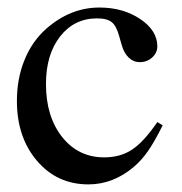

<svg xmlns="http://www.w3.org/2000/svg" viewBox="-20 -480 484 510"><path d="M397.9 -155.8 412.1 -147Q390.1 -103 373 -78.6Q356 -54.2 335.9 -37.1Q280.8 9.8 214.8 9.8Q131.8 9.8 78.4 -52.7Q24.9 -115.2 24.9 -211.9Q24.9 -271.5 45.2 -321Q65.4 -370.6 103 -403.8Q167 -460 244.1 -460Q307.1 -460 352.5 -429.4Q397.9 -398.9 397.9 -356.9Q397.9 -339.8 384.3 -327.4Q370.6 -314.9 351.1 -314.9Q334.5 -314.9 321.8 -327.1Q309.1 -339.4 303.2 -360.8L296.9 -382.8Q289.6 -410.6 277.1 -420.9Q264.6 -431.2 237.8 -431.2Q177.2 -431.2 139.6 -383.1Q102.1 -335 102.1 -256.8Q102.1 -170.4 145 -116.2Q188 -62 256.8 -62Q299.8 -62 331.1 -82.8Q362.3 -103.5 397.9 -155.8Z"/></svg>

Font: Accordance
Style: Regular
Weight: 400
Version: Version 1.1 (build May 11, 2018) Miklal Software Solutions, 